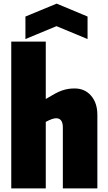

<svg xmlns="http://www.w3.org/2000/svg" viewBox="-20 -1037 596 1057"><path d="M120 -946 292 -1017 462 -946V-822L291 -893L120 -822ZM42 -808H232V-492Q262 -510 283 -521.5Q304 -533 322 -539Q340 -545 356 -547.5Q372 -550 391 -550Q447 -550 481.5 -510Q516 -470 516 -405V0H326V-335Q326 -386 289 -386Q269 -386 232 -366V0H42Z"/></svg>

Font: Encode Sans Compressed
Style: Black
Weight: 900
Designer: Pablo Impallari, Andres Torresi
Foundry: Pablo Impallari, Andres Torresi
Version: Version 1.000; ttfautohint (v1.00) -l 8 -r 50 -G 200 -x 14 -